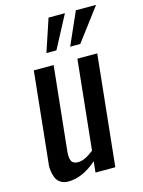

<svg xmlns="http://www.w3.org/2000/svg" viewBox="-123 -888 722 968"><g transform="rotate(-15 238.0 -404.0)"><path d="M171.4 -646 228 -815.9H313.5L223.6 -646ZM295.4 -646 370.6 -815.9H476.1L348.1 -646ZM112.3 8.3Q87.9 8.3 71.5 -2.2Q55.2 -12.7 48.1 -29.3Q41 -45.9 38.1 -67.4Q36.6 -77.1 36.6 -87.4Q36.6 -99.1 38.6 -110.8L87.4 -578.1H190.9L145 -140.6Q144 -130.4 144 -122.1Q144 -101.6 149.9 -89.8Q158.2 -73.2 185.1 -73.2Q218.8 -73.2 266.1 -111.3L314.9 -578.1H418.5L357.9 0H254.4L260.7 -57.6Q185.1 8.3 112.3 8.3Z"/></g></svg>

Font: Oswald
Style: Regular
Weight: 400
Designer: Vernon Adams
Foundry: Vernon Adams
Version: 3.0; ttfautohint (v0.94.23-7a4d-dirty) -l 8 -r 50 -G 200 -x 